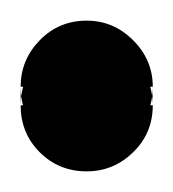

<svg xmlns="http://www.w3.org/2000/svg" viewBox="-20 -148 168 186"><path d="M0 -64H128V-46H0ZM64 -128Q37 -128 18.5 -109Q0 -90 0 -64Q0 -37 18.5 -18.5Q37 0 64 0Q90 0 109 -18.5Q128 -37 128 -64Q128 -90 109 -109Q90 -128 64 -128ZM64 -110Q37 -110 18.5 -91Q0 -72 0 -46Q0 -19 18.5 -0.5Q37 18 64 18Q90 18 109 -0.5Q128 -19 128 -46Q128 -72 109 -91Q90 -110 64 -110Z"/></svg>

Font: Wavefont
Style: Bold
Weight: 700
Version: Version 3.004;gftools[0.9.33]